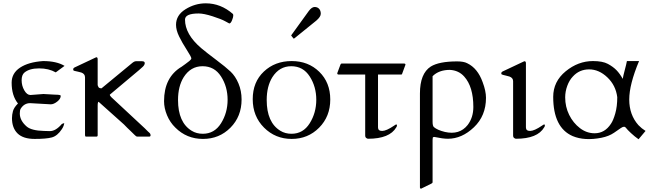

<svg xmlns="http://www.w3.org/2000/svg" viewBox="-20 -821 3918 1154"><path d="M88 -199Q50 -246 50 -324Q50 -381 100.5 -414.5Q151 -448 239 -454Q320 -454 368 -425L315 -386Q273 -410 215 -410Q157 -410 127 -385Q110 -371 110 -338.5Q110 -306 126 -278Q142 -250 163 -250L241 -256L312 -252Q345 -252 345 -245Q345 -227 324 -210.5Q303 -194 285 -194L161 -201Q125 -201 104 -167Q99 -158 99 -139Q99 -96 141 -60Q170 -36 243 -34Q262 -33 280 -33Q315 -33 351 -75Q353 -77 358.5 -78.5Q364 -80 366 -82Q365 -65 352 -45Q325 -4 291.5 5Q258 14 188.5 14Q119 14 85.5 -19Q52 -52 52 -111Q52 -132 58 -153.5Q64 -175 88 -199Z M573 -209Q567 -209 567 -186V-8Q567 -1 561 0H496Q491 -1 491 -9V-356Q491 -377 469 -385Q459 -388 447.5 -390.5Q436 -393 429.5 -394.5Q423 -396 421.5 -398Q420 -400 420 -405.5Q420 -411 427 -415L552 -474Q558 -477 559 -477Q567 -477 567 -465V-309Q571 -295 577.5 -292.5Q584 -290 590 -290L773 -441Q787 -453 797 -453H833Q850 -453 850 -442Q850 -431 838.5 -420Q827 -409 815 -399L640 -252Q640 -246 649 -237L850 -50Q861 -38 868 -32Q875 -26 880 -21Q885 -16 885 -8Q885 0 877 0H805Q798 0 788.5 -10.5Q779 -21 763 -35.5Q747 -50 725 -73L574 -208Q574 -209 574 -209Z M966 -213Q966 -356 1070 -419Q1065 -415 1074.5 -422Q1084 -429 1094 -436Q1104 -443 1117 -453.5Q1130 -464 1130 -470Q1130 -479 1102.5 -521.5Q1075 -564 1056.5 -602Q1038 -640 1038 -672Q1038 -730 1095 -765.5Q1152 -801 1217 -801Q1307 -801 1380 -737Q1382 -735 1382 -726.5Q1382 -718 1374.5 -699Q1367 -680 1358 -680Q1357 -680 1334 -693Q1311 -706 1258 -723Q1205 -740 1174 -740Q1092 -740 1092 -703Q1092 -615 1189 -532Q1221 -505 1279 -461.5Q1337 -418 1366 -390.5Q1395 -363 1413.5 -319Q1432 -275 1432 -223Q1432 -121 1365 -53.5Q1298 14 1200 14Q1102 14 1034 -54Q1002 -85 984 -128Q966 -171 966 -213ZM1084 -357Q1050 -302 1050 -220Q1050 -85 1132 -35Q1161 -17 1199 -17Q1269 -17 1308.5 -80Q1348 -143 1348 -221.5Q1348 -300 1308.5 -361.5Q1269 -423 1197.5 -423Q1126 -423 1084 -357Z M1733 14Q1635 14 1567 -54Q1499 -122 1499 -225Q1499 -328 1566 -391Q1633 -454 1733 -454Q1833 -454 1899 -389.5Q1965 -325 1965 -223Q1965 -121 1898 -53.5Q1831 14 1733 14ZM1617 -357Q1583 -302 1583 -220Q1583 -85 1665 -35Q1694 -17 1732 -17Q1802 -17 1841.5 -80Q1881 -143 1881 -221.5Q1881 -300 1841.5 -361.5Q1802 -423 1730.5 -423Q1659 -423 1617 -357ZM1732 -605Q1730 -607 1730 -608Q1730 -609 1732 -611L1836 -755Q1854 -779 1871 -779Q1888 -779 1898 -768Q1908 -757 1908 -738.5Q1908 -720 1881 -697L1750 -591Q1747 -589 1745.5 -589Q1744 -589 1743 -591Z M2349 -66Q2358 -73 2362 -73Q2366 -73 2366 -66Q2366 -62 2362 -56Q2322 13 2192 13Q2188 13 2181.5 8.5Q2175 4 2175 -7V-373H2015Q2007 -373 2007 -381L2026 -432Q2028 -439 2034 -439H2409Q2417 -439 2417 -432L2396 -375Q2395 -373 2390 -373H2252V-55Q2252 -34 2277 -34Q2302 -34 2349 -66Z M2901 -233Q2901 -125 2828.5 -56Q2756 13 2672 13Q2642 13 2590 2Q2582 2 2581 7.5Q2580 13 2580 20V275Q2580 279 2572 283L2511 313Q2504 313 2504 305V-259Q2504 -379 2569 -421Q2619 -452 2728 -452Q2767 -452 2788 -441Q2851 -411 2881 -327Q2901 -274 2901 -233ZM2684 -401Q2618 -401 2580 -363V-89Q2580 -64 2588 -57Q2609 -39 2654 -28Q2742 -8 2791 -70Q2825 -115 2825 -178Q2825 -300 2770 -361Q2737 -398 2684 -401Z M3238 -66Q3247 -73 3251 -73Q3255 -73 3255 -66Q3255 -62 3251 -56Q3211 13 3081 13Q3077 13 3070.5 8.5Q3064 4 3064 -7V-333Q3064 -353 3042 -361Q3032 -364 3021 -366.5Q3010 -369 3003 -371Q2996 -373 2994.5 -374.5Q2993 -376 2993 -381.5Q2993 -387 3000 -391L3125 -450Q3131 -453 3132 -453Q3141 -453 3141 -441V-55Q3141 -34 3166 -34Q3191 -34 3238 -66Z M3821 -454Q3762 -313 3762 -223Q3762 -131 3817 -69Q3836 -49 3860 -34L3818 16Q3795 0 3772.5 -21Q3750 -42 3744 -50.5Q3738 -59 3732 -59Q3726 -59 3721.5 -57Q3717 -55 3711 -51Q3701 -44 3670.5 -23Q3640 -2 3595 7Q3494 27 3422 -3Q3305 -54 3305 -239Q3305 -331 3380 -392.5Q3455 -454 3544 -454Q3602 -454 3633.5 -437Q3665 -420 3685 -399.5Q3705 -379 3723 -347Q3725 -362 3735 -399.5Q3745 -437 3748 -454ZM3377 -236Q3377 -179 3401 -130.5Q3425 -82 3465.5 -51Q3506 -20 3554 -20Q3615 -20 3652 -77Q3666 -97 3678 -139Q3690 -181 3690 -237Q3681 -308 3630.5 -356Q3580 -404 3521 -404Q3462 -404 3423 -361Q3402 -339 3389.5 -305Q3377 -271 3377 -236Z"/></svg>

Font: Cardo
Style: Regular
Weight: 400
Designer: David J. Perry
Foundry: David J. Perry
Version: Version 1.0451